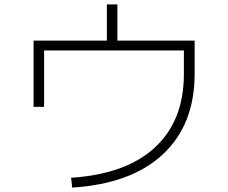

<svg xmlns="http://www.w3.org/2000/svg" viewBox="-20 -822 1040 875"><path d="M133 -637H467V-802H515V-637H867V-485Q867 -254 722.5 -119Q578 16 309 33L304 -12Q554 -28 686 -150Q818 -272 818 -485V-592H181V-335H133Z"/></svg>

Font: Mplus 1p Light
Style: Regular
Weight: 300
Version: Version 1.061